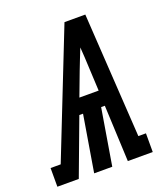

<svg xmlns="http://www.w3.org/2000/svg" viewBox="-177 -831 812 927"><g transform="rotate(-20 229.0 -367.5)"><path d="M-42 0V-96H10L262 -735H369L409 -96H448V0H320L307 -289H288L240 0H147L195 -289H176L68 0ZM205 -368H304L298 -490Q297 -516 295.5 -542Q294 -568 292 -594Q282 -569 271.5 -542.5Q261 -516 251 -490Z"/></g></svg>

Font: Iosevka Slab Oblique
Style: Bold
Weight: 700
Italic angle: -9°
Monospace: yes
Designer: Belleve Invis
Foundry: Belleve Invis
Version: Version 11.1.1; ttfautohint (v1.8.3)